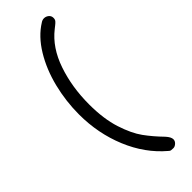

<svg xmlns="http://www.w3.org/2000/svg" viewBox="-288 -767 916 916"><g transform="rotate(-45 170.0 -309.5)"><path d="M228 120Q143 48 96.5 -64Q50 -176 50 -304Q50 -393 71.5 -479.5Q93 -566 135 -635Q177 -704 235 -740Q245 -747 256 -747Q269 -747 279.5 -738.5Q290 -730 290 -716Q290 -705 284.5 -698.5Q279 -692 270.5 -685.5Q262 -679 256 -674Q186 -619 152 -519.5Q118 -420 118 -304Q118 -206 141 -135Q164 -64 194.5 -22Q225 20 266 62Q285 83 285 98Q285 110 275 119Q265 128 255 128Q244 128 239 127Q234 126 228 120Z"/></g></svg>

Font: Mali
Style: Regular
Weight: 400
Version: Version 1.000; ttfautohint (v1.6)